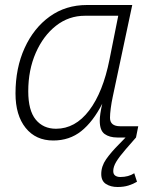

<svg xmlns="http://www.w3.org/2000/svg" viewBox="-20 -550 640 768"><path d="M193 12Q123 12 82.5 -38.5Q42 -89 42 -176Q42 -278 78.5 -358Q115 -438 179 -484Q243 -530 328 -530H509L431 -163Q426 -140 423 -117Q420 -94 420 -79Q420 -45 461 -45H533L524 0H449Q418 0 398.5 -14Q379 -28 379 -67Q379 -79 381.5 -96.5Q384 -114 389 -135Q352 -63 305 -25.5Q258 12 193 12ZM204 -35Q281 -35 336.5 -108Q392 -181 418 -312L453 -487H320Q255 -487 204 -447Q153 -407 123 -338.5Q93 -270 93 -185Q93 -108 123 -71.5Q153 -35 204 -35ZM450 198Q423 198 404 186Q385 174 385 146Q385 115 404.5 87Q424 59 457 26L495 -13L524 0L483 47Q457 77 445 97Q433 117 433 134Q433 147 441 152.5Q449 158 461 158Q494 158 517 143L528 177Q513 186 494 192Q475 198 450 198Z"/></svg>

Font: Geist Mono ExtraLight
Style: Italic
Weight: 200
Italic angle: -12°
Monospace: yes
Designer: Basement.studio, Andrés Briganti, Mateo Zaragoza
Foundry: Basement.studio, Vercel, Andrés Briganti, Guido Ferreyra, Mateo Zaragoza
Version: Version 1.500; ttfautohint (v1.8.4.7-5d5b)